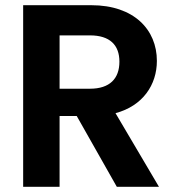

<svg xmlns="http://www.w3.org/2000/svg" viewBox="-20 -718 681 738"><path d="M209 0V-272H275L429 0H591L424 -283C529 -311 583 -392 583 -484C583 -604 495 -698 331 -698H69V0ZM326 -582C402 -582 439 -545 439 -481C439 -416 402 -377 326 -377H209V-582Z"/></svg>

Font: Poppins SemiBold
Style: Regular
Weight: 600
Designer: Ninad Kale (Devanagari), Jonny Pinhorn (Latin)
Foundry: Indian Type Foundry
Version: 4.004